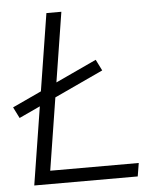

<svg xmlns="http://www.w3.org/2000/svg" viewBox="-57 -749 644 793"><g transform="rotate(-5 264.5 -352.5)"><path d="M53 0 165 -705H227L124 -55H491L482 0ZM17 -283 -6 -329 351 -495 374 -449Z"/></g></svg>

Font: Nunito Sans 12pt ExtraLight 12pt Light
Style: Italic
Weight: 300
Italic angle: -9°
Version: Version 3.101;gftools[0.9.27]